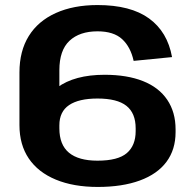

<svg xmlns="http://www.w3.org/2000/svg" viewBox="-20 -730 767 760"><path d="M57 -443Q57 -528 94 -587.5Q131 -647 201 -678.5Q271 -710 366 -710Q497 -710 570 -657Q643 -604 661 -504L509 -489Q497 -544 463.5 -575Q430 -606 366 -606Q295 -606 255 -568.5Q215 -531 215 -452V-235H57ZM367 10Q271 10 201 -19Q131 -48 94 -102.5Q57 -157 57 -235L138 -241Q138 -333 206.5 -383.5Q275 -434 394 -434Q483 -434 546 -409Q609 -384 642 -335Q675 -286 675 -218V-207Q675 -138 639 -89.5Q603 -41 533.5 -15.5Q464 10 367 10ZM366 -94Q447 -94 482 -124Q517 -154 517 -211V-222Q517 -282 480.5 -311Q444 -340 366 -340Q292 -340 253.5 -314Q215 -288 215 -234V-222Q215 -157 253 -125.5Q291 -94 366 -94Z"/></svg>

Font: Pathway Extreme
Style: Bold
Weight: 700
Designer: Eduardo Rodriguez Tunni
Foundry: Eduardo Rodriguez Tunni
Version: Version 1.001;gftools[0.9.26]